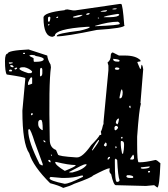

<svg xmlns="http://www.w3.org/2000/svg" viewBox="-20 -920 840 959"><path d="M123 -672.9 215.8 -642.6Q218.8 -620.1 232.4 -597.7L234.4 -584Q222.7 -501 228.5 -222.7Q228.5 -182.6 259.8 -170.9L269.5 -148.4Q269.5 -139.6 360.4 -133.8H365.2Q392.6 -133.8 435.5 -195.3Q469.7 -229.5 478.5 -246.1H485.4V-254.9L483.4 -261.7Q490.2 -273.4 495.1 -297.9L497.1 -298.8V-311.5L521.5 -569.3V-592.8L517.6 -606.4V-608.4Q533.2 -619.1 533.2 -642.6Q533.2 -655.3 543 -658.2L574.2 -642.6H604.5Q658.2 -642.6 681.6 -619.1V-613.3Q666 -612.3 666 -608.4L679.7 -576.2H683.6Q685.5 -596.7 688.5 -596.7Q693.4 -589.8 695.3 -574.2L681.6 -405.3L683.6 -403.3V-401.4Q674.8 -375 665 -237.3V-198.2Q665 -109.4 672.9 -109.4H678.7Q706.1 -109.4 756.8 -121.1Q764.6 -120.1 781.2 -104.5Q776.4 16.6 765.6 16.6L750 4.9L709 8.8L558.6 4.9Q546.9 4.9 535.2 -49.8Q526.4 -57.6 526.4 -66.4L528.3 -79.1H524.4Q513.7 -79.1 444.3 -43Q440.4 -34.2 350.6 -2Q328.1 9.8 295.9 18.6Q275.4 6.8 230.5 -4.9Q145.5 -88.9 126 -154.3Q91.8 -203.1 91.8 -367.2L106.4 -526.4V-529.3Q106.4 -534.2 13.7 -547.9Q4.9 -560.5 4.9 -615.2Q4.9 -652.3 18.6 -652.3Q18.6 -668 123 -672.9ZM95.7 -654.3V-650.4H104.5V-654.3L100.6 -657.2H99.6ZM127 -643.6V-642.6Q127 -638.7 147.5 -629.9Q147.5 -611.3 150.4 -611.3H159.2Q193.4 -611.3 198.2 -622.1V-625Q198.2 -633.8 157.2 -640.6Q157.2 -644.5 141.6 -645.5H134.8ZM24.4 -608.4V-604.5L27.3 -601.6H31.2L43 -604.5V-608.4ZM31.2 -594.7V-590.8Q33.2 -584 45.9 -584L47.9 -585.9V-587.9L41 -594.7ZM544.9 -626Q544.9 -612.3 565.4 -612.3H574.2L577.1 -615.2V-617.2Q577.1 -624 546.9 -626ZM77.1 -577.1Q77.1 -568.4 121.1 -554.7H134.8Q138.7 -554.7 140.6 -563.5Q125 -579.1 102.5 -584H92.8Q79.1 -584 77.1 -577.1ZM52.7 -579.1V-575.2L54.7 -574.2V-572.3Q65.4 -575.2 65.4 -579.1V-582H59.6ZM179.7 -567.4V-541L182.6 -538.1Q191.4 -542 191.4 -554.7V-570.3Q191.4 -579.1 186.5 -581.1H184.6Q179.7 -579.1 179.7 -567.4ZM24.4 -567.4 27.3 -563.5H38.1L41 -567.4L36.1 -572.3H29.3ZM553.7 -578.1V-576.2Q555.7 -571.3 563.5 -571.3H565.4Q574.2 -571.3 576.2 -576.2V-578.1Q574.2 -583 562.5 -583H558.6ZM120.1 -506.8V-495.1L140.6 -502V-531.2L136.7 -534.2Q130.9 -534.2 120.1 -506.8ZM577.1 -434.6V-428.7H579.1Q592.8 -428.7 592.8 -460Q590.8 -473.6 587.9 -473.6Q584 -473.6 577.1 -434.6ZM627 -391.6 625 -386.7Q627.9 -379.9 630.9 -379.9H631.8V-391.6ZM138.7 -355.5 134.8 -350.6V-346.7L138.7 -343.8L143.6 -348.6V-353.5ZM558.6 -305.7 565.4 -298.8Q571.3 -300.8 574.2 -326.2L572.3 -328.1H570.3Q558.6 -320.3 558.6 -305.7ZM170.9 -307.6V-298.8Q170.9 -282.2 189.5 -270.5H193.4V-271.5Q193.4 -321.3 184.6 -321.3H179.7Q170.9 -317.4 170.9 -307.6ZM551.8 -285.2V-273.4L556.6 -268.6Q564.5 -272.5 569.3 -280.3V-285.2L563.5 -291H556.6ZM121.1 -271.5V-266.6Q121.1 -212.9 177.7 -100.6Q186.5 -93.8 193.4 -93.8V-100.6L153.3 -210Q133.8 -272.5 126 -275.4H125ZM584 -232.4V-230.5L587.9 -227.5L592.8 -230.5L590.8 -236.3H587.9ZM439.5 -170.9 440.4 -168.9H442.4Q474.6 -210.9 474.6 -218.8V-220.7H471.7Q456.1 -204.1 439.5 -170.9ZM196.3 -218.8V-216.8Q200.2 -209 207 -209V-210Q207 -218.8 196.3 -218.8ZM584 -215.8 583 -207Q583 -182.6 589.8 -152.3H594.7Q599.6 -174.8 599.6 -191.4V-200.2Q599.6 -215.8 585.9 -215.8ZM507.8 -209Q499 -199.2 499 -193.4L505.9 -188.5H507.8L512.7 -193.4V-203.1ZM556.6 -189.5V-179.7H558.6L562.5 -182.6V-186.5L558.6 -189.5ZM234.4 -148.4V-145.5L237.3 -141.6H239.3V-145.5L235.4 -148.4ZM644.5 -147.5 630.9 -127.9V-123H644.5L649.4 -127.9V-133.8Q649.4 -145.5 644.5 -147.5ZM517.6 -125V-123H521.5L529.3 -131.8V-136.7Q517.6 -136.7 517.6 -125ZM553.7 -123V-107.4Q553.7 -11.7 563.5 -11.7H569.3Q577.1 -14.6 577.1 -20.5Q569.3 -38.1 565.4 -120.1L558.6 -127.9ZM221.7 -121.1V-116.2Q225.6 -109.4 232.4 -109.4V-116.2L227.5 -121.1ZM255.9 -111.3V-109.4Q255.9 -95.7 303.7 -66.4Q357.4 -87.9 357.4 -93.8V-95.7Q323.2 -95.7 259.8 -111.3ZM326.2 -61.5V-58.6H341.8Q393.6 -71.3 412.1 -95.7V-99.6H405.3Q396.5 -99.6 326.2 -61.5ZM683.6 -84V-79.1L692.4 -77.1H697.3Q727.5 -79.1 727.5 -86.9V-88.9H726.6ZM719.7 -65.4V-58.6H726.6L729.5 -61.5V-63.5Q729.5 -66.4 724.6 -66.4ZM611.3 -41V-38.1Q614.3 -31.2 627 -31.2H642.6L645.5 -34.2V-36.1Q645.5 -42 627 -44.9H615.2ZM300.8 -31.2H289.1L234.4 -36.1H232.4L227.5 -31.2V-29.3Q227.5 -17.6 302.7 -2Q325.2 -2 392.6 -36.1L394.5 -38.1V-43H385.7Q347.7 -31.2 300.8 -31.2ZM585 -900.4Q592.8 -900.4 600.6 -793.9H602.5Q602.5 -779.3 463.9 -770.5Q308.6 -738.3 263.7 -738.3V-741.2Q263.7 -752.9 377.9 -766.6Q427.7 -778.3 427.7 -784.2V-786.1H414.1Q253.9 -775.4 253.9 -741.2L243.2 -736.3Q197.3 -736.3 197.3 -832Q197.3 -857.4 302.7 -869.1Q302.7 -872.1 316.4 -873L343.8 -868.2H356.4L578.1 -900.4ZM542 -876V-873H554.7L562.5 -875V-877.9H550.8ZM482.4 -861.3H500Q512.7 -861.3 514.6 -868.2V-869.1H511.7Q482.4 -866.2 482.4 -861.3ZM411.1 -848.6V-845.7H412.1Q425.8 -845.7 427.7 -852.5V-854.5H420.9Q411.1 -852.5 411.1 -848.6ZM498 -834H527.3Q571.3 -835 575.2 -845.7V-848.6L568.4 -850.6Q498 -839.8 498 -834ZM345.7 -836.9V-832H347.7Q376 -832 391.6 -843.8V-845.7H388.7Q373 -845.7 345.7 -836.9ZM219.7 -832V-814.5L222.7 -811.5H224.6Q229.5 -811.5 231.4 -828.1V-834L227.5 -836.9H224.6ZM260.7 -832V-830.1H267.6L270.5 -834V-836.9H265.6ZM468.8 -832V-828.1H475.6L472.7 -832ZM455.1 -789.1H457Q578.1 -793.9 578.1 -800.8V-802.7Q577.1 -807.6 569.3 -811.5H568.4Q523.4 -811.5 455.1 -791ZM219.7 -795.9V-793H222.7L226.6 -795.9V-799.8H222.7Z"/></svg>

Font: Love Ya Like A Sister
Style: Regular
Weight: 400
Designer: Kimberly Geswein
Foundry: Kimberly Geswein
Version: Version 1.002 2007